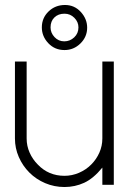

<svg xmlns="http://www.w3.org/2000/svg" viewBox="-20 -747 527 771"><path d="M391 -5V-74Q355 -30 318 -13Q281 4 239 4Q198 4 161.5 -11.5Q125 -27 98 -54Q71 -81 55.5 -116.5Q40 -152 40 -191V-500H87V-191Q87 -161 99 -134Q111 -107 132 -86Q175 -41 239 -41Q269 -41 297 -53Q325 -65 346 -86Q367 -107 379 -134Q391 -161 391 -191V-500H437V-5ZM148 -637Q148 -675 175 -701Q202 -727 241 -727Q279 -727 304.5 -699Q330 -671 330 -636Q330 -599 303 -572.5Q276 -546 239 -546Q200 -546 174 -573.5Q148 -601 148 -637ZM295 -637Q295 -659 278.5 -675.5Q262 -692 239 -692Q214 -692 198.5 -677Q183 -662 183 -637Q183 -615 199 -598Q215 -581 238 -581Q261 -581 278 -597Q295 -613 295 -637Z"/></svg>

Font: Sulphur Point Light
Style: Regular
Weight: 300
Designer: Noponies / Dale Sattler
Foundry: Noponies
Version: Version 1.000; ttfautohint (v1.8)